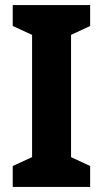

<svg xmlns="http://www.w3.org/2000/svg" viewBox="-20 -734 404 754"><path d="M334 0H30V-82L106 -117V-597L30 -632V-714H334V-632L259 -597V-117L334 -82Z"/></svg>

Font: Noto Sans Display SemiCondensed
Style: Regular
Weight: 400
Width: 4
Version: Version 2.003